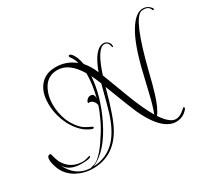

<svg xmlns="http://www.w3.org/2000/svg" viewBox="-151 -1027 1503 1361"><g transform="rotate(-30 601.0 -346.5)"><path d="M939 61Q905 61 868 38Q796 -7 731 -148Q723 -165 698 -228.5Q673 -292 630 -404Q570 -179 522 -100Q432 53 266 53Q195 53 132 19Q66 -20 42 -84Q34 -106 30 -124.5Q26 -143 26 -156Q26 -188 49 -188Q56 -188 57 -181Q62 -162 66 -149Q70 -136 73 -128Q78 -114 86 -102Q94 -90 103 -79Q150 -26 229 -26Q243 -26 262 -32Q283 -38 286 -38Q289 -37 289 -35Q289 -17 213 -17Q105 -17 71 -91Q128 37 252 42Q255 40 261.5 38Q268 36 278 34Q324 24 393 -71Q417 -106 438.5 -140.5Q460 -175 477 -211Q491 -240 502 -266.5Q513 -293 521 -318Q518 -341 502 -355.5Q486 -370 465 -366Q465 -381 477.5 -393Q490 -405 505 -405Q537 -405 535 -364Q561 -468 561 -550V-556Q488 -679 393 -679Q316 -679 277 -615Q261 -588 252 -555Q243 -522 243 -481Q243 -412 269 -346Q300 -276 350 -237Q360 -230 374 -223Q388 -216 405 -208Q414 -204 414 -199Q414 -192 404 -192Q400 -192 398 -193Q356 -209 323 -241Q290 -273 264 -321Q219 -410 219 -503Q219 -594 261 -645Q306 -703 392 -703Q480 -703 548 -647Q539 -682 519 -708Q513 -716 513 -721Q513 -729 521 -729Q530 -729 537 -720Q566 -688 577 -622Q594 -603 610 -577Q626 -551 639 -519Q698 -680 772 -680Q790 -680 805 -665.5Q820 -651 820 -632Q820 -622 816 -622Q813 -622 810 -633Q803 -671 773 -671Q714 -671 654 -484L734 -273Q760 -204 784.5 -151.5Q809 -99 831 -62Q842 -90 853 -127Q864 -164 875 -212L910 -359Q957 -558 1015.5 -656Q1074 -754 1135 -754Q1173 -754 1198 -723Q1202 -719 1202 -713Q1202 -706 1196 -706Q1192 -706 1190 -712Q1179 -745 1138 -745Q1133 -745 1128 -744.5Q1123 -744 1118 -743Q1043 -720 950 -345Q938 -296 928 -258.5Q918 -221 910 -195Q894 -140 877 -102.5Q860 -65 843 -44Q900 43 949 43Q978 43 1007 20Q1035 -3 1035 -3Q1042 -3 1042 4Q1042 8 1039 13Q1001 61 941 61ZM275 42Q388 37 462 -44Q491 -76 515.5 -122.5Q540 -169 559 -230Q564 -244 578 -296.5Q592 -349 616 -441Q606 -465 597.5 -485Q589 -505 581 -521Q569 -362 488 -197Q396 -9 275 42Z"/></g></svg>

Font: Lavishly Yours
Style: Regular
Weight: 400
Designer: Robert E. Leuschke
Foundry: Robert E. Leuschke
Version: Version 1.010; ttfautohint (v1.8.3)